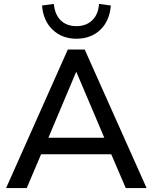

<svg xmlns="http://www.w3.org/2000/svg" viewBox="-20 -957 776 977"><path d="M11 0 325 -705H411L726 0H620L534 -200L581 -172H155L201 -200L116 0ZM367 -590 216 -232 191 -256H544L521 -232L369 -590ZM369 -760Q296 -760 248 -805.5Q200 -851 194 -929L254 -937Q259 -883 289 -853.5Q319 -824 369 -824Q418 -824 449 -853.5Q480 -883 484 -937L544 -929Q538 -851 490.5 -805.5Q443 -760 369 -760Z"/></svg>

Font: Nunito Sans 12pt SemiBold
Style: Regular
Weight: 600
Designer: Vernon Adams
Foundry: Vernon Adams
Version: Version 3.101;gftools[0.9.27]